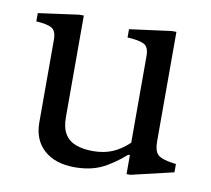

<svg xmlns="http://www.w3.org/2000/svg" viewBox="-65 -601 751 684"><g transform="rotate(10 310.5 -259.0)"><path d="M246 10Q176 10 135.5 -26Q95 -62 95 -126V-425Q95 -458 77 -467Q59 -476 22 -478V-508L168 -528H185V-161Q185 -122 199 -99.5Q213 -77 239 -67.5Q265 -58 300 -58Q339 -58 369.5 -70.5Q400 -83 430 -111V-425Q430 -458 411.5 -467Q393 -476 352 -478V-508L503 -528H520V-131Q520 -98 533.5 -84.5Q547 -71 592 -65L600 -64V-34L447 2H433V-67H427Q380 -26 340 -8Q300 10 246 10Z"/></g></svg>

Font: Hedvig Letters Serif 18pt
Style: Regular
Weight: 400
Designer: Alexander Örn & Tor Weibull
Foundry: Kanon Foundry
Version: Version 1.000